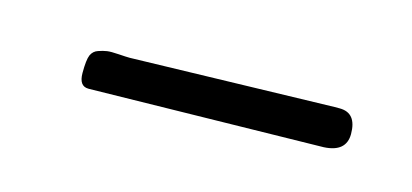

<svg xmlns="http://www.w3.org/2000/svg" viewBox="-24 -324 367 171"><g transform="rotate(15 159.0 -238.5)"><path d="M85 -253.9 272.5 -258.8H277.3Q293 -258.8 293 -239.3Q293 -222.7 272.5 -221.7L57.6 -217.8Q56.6 -217.8 56.6 -217.8Q47.9 -217.8 47.9 -230Q47.9 -242.2 49.8 -246.6Q51.8 -251 56.2 -252.4Q60.5 -253.9 64 -254.4Q67.4 -254.9 74.7 -254.4Q82 -253.9 85 -253.9Z"/></g></svg>

Font: Dawning of a New Day
Style: Regular
Weight: 400
Designer: Kimberly Geswein
Foundry: Kimberly Geswein
Version: Version 1.002 2010